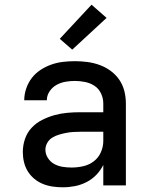

<svg xmlns="http://www.w3.org/2000/svg" viewBox="-20 -788 640 816"><path d="M247 8Q226 8 204.5 5Q183 2 163 -6Q143 -14 126 -28Q109 -42 98 -60Q87 -78 82 -99Q77 -120 77 -142Q77 -170 86 -197Q95 -224 114 -244.5Q133 -265 158.5 -278Q184 -291 211 -298.5Q238 -306 265.5 -308.5Q293 -311 321 -311H419V-348Q419 -370 409.5 -390.5Q400 -411 382 -423Q364 -435 342 -439.5Q320 -444 298 -444Q278 -444 258 -440.5Q238 -437 220 -427Q202 -417 190.5 -399.5Q179 -382 179 -362H83Q83 -387 91.5 -412Q100 -437 115.5 -457Q131 -477 152.5 -491Q174 -505 198 -513.5Q222 -522 247.5 -525Q273 -528 298 -528Q325 -528 351.5 -524.5Q378 -521 403 -512Q428 -503 450 -487Q472 -471 487 -449Q502 -427 508.5 -401Q515 -375 515 -348V0H419V-87Q407 -63 389 -44.5Q371 -26 347.5 -14Q324 -2 298.5 3Q273 8 247 8ZM284 -76Q309 -76 333.5 -81.5Q358 -87 378 -102Q398 -117 408.5 -140.5Q419 -164 419 -189V-228H321Q306 -228 290.5 -227Q275 -226 260 -223Q245 -220 230 -215.5Q215 -211 202 -203Q189 -195 181 -181Q173 -167 173 -152Q173 -133 183.5 -116.5Q194 -100 210.5 -91Q227 -82 246 -79Q265 -76 284 -76ZM287 -577 234 -623 369 -768 433 -712Z"/></svg>

Font: Iosevka Fixed Medium Extended
Style: Regular
Weight: 500
Width: 7
Monospace: yes
Designer: Belleve Invis
Foundry: Belleve Invis
Version: Version 24.1.1; ttfautohint (v1.8.4)